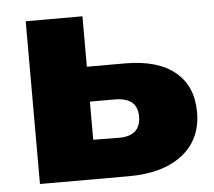

<svg xmlns="http://www.w3.org/2000/svg" viewBox="-44 -590 709 637"><g transform="rotate(-5 310.5 -271.0)"><path d="M357.9 0H64V-542H252.9V-374H381.8Q489.3 -373.5 546.6 -326.2Q604 -278.8 604 -191.9Q604 -101.6 538.6 -50.5Q473.1 0.5 357.9 0ZM338.9 -129.9Q411.1 -129.9 411.1 -194.8Q411.1 -256.3 338.9 -257.8H252.9V-130.9Z"/></g></svg>

Font: Montserrat ExtraBold
Style: Regular
Weight: 800
Designer: Julieta Ulanovsky
Foundry: Julieta Ulanovsky
Version: Version 9.000